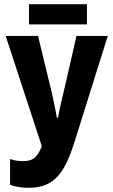

<svg xmlns="http://www.w3.org/2000/svg" viewBox="-20 -885 540 914"><path d="M118 -769H394V-865H118ZM117 9C247 9 293 -73 341 -229L493 -714H344L294 -494C282 -445 265 -376 256 -324H251C242 -375 225 -454 212 -504L161 -714H7L179 -189C156 -128 128 -118 90 -118C67 -118 49 -121 28 -128V-5C57 5 86 9 117 9Z"/></svg>

Font: Noto Sans Mono ExtraCondensed ExtraBold
Style: Regular
Weight: 800
Width: 2
Designer: Monotype Design Team
Foundry: Monotype Imaging Inc.
Version: Version 2.014